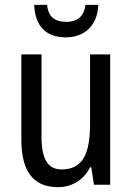

<svg xmlns="http://www.w3.org/2000/svg" viewBox="-20 -761 545 791"><path d="M385 -741H332C326 -691 296 -671 253 -671C206 -671 179 -691 174 -741H121C124 -654 170 -607 251 -607C331 -607 382 -659 385 -741ZM434 -537H351V-253C351 -126 321 -63 233 -63C177 -63 151 -106 151 -199V-537H68V-186C68 -62 112 10 219 10C275 10 324 -18 351 -72H356L367 0H434Z"/></svg>

Font: Noto Sans Telugu Condensed
Style: Regular
Weight: 400
Width: 3
Designer: Jelle Bosma - Monotype Design Team
Foundry: Monotype Imaging Inc.
Version: Version 2.005